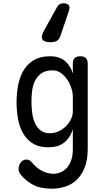

<svg xmlns="http://www.w3.org/2000/svg" viewBox="-20 -900 640 1160"><path d="M420 -120Q411 -90 396.5 -69.5Q382 -49 363.5 -35.5Q345 -22 322 -16Q299 -10 273 -10Q213 -10 175.5 -35Q138 -60 117 -99Q96 -138 88 -186.5Q80 -235 80 -281Q80 -328 88 -377Q96 -426 118 -467Q140 -508 180 -534Q220 -560 283 -560Q338 -560 372 -532Q406 -504 420 -456V-515Q420 -538 431 -549Q442 -560 465 -560Q488 -560 499 -549Q510 -538 510 -515V0Q510 63 493 108.5Q476 154 446.5 183.5Q417 213 377 226.5Q337 240 292 240Q222 240 178 215.5Q134 191 106 156Q98 147 95 138Q92 129 92 120Q92 112 95 102Q98 92 104 83.5Q110 75 119 69.5Q128 64 139 64Q150 64 158 68.5Q166 73 173 82Q184 95 198 107.5Q212 120 228.5 129.5Q245 139 264 144.5Q283 150 304 150Q322 150 342.5 142.5Q363 135 380.5 117.5Q398 100 409 71.5Q420 43 420 0ZM282 -95Q309 -95 334 -106.5Q359 -118 378 -137Q397 -156 408.5 -179Q420 -202 420 -226V-316Q420 -340 411 -368Q402 -396 386 -419.5Q370 -443 347.5 -459Q325 -475 298 -475Q255 -475 230 -457Q205 -439 191.5 -411.5Q178 -384 174 -351Q170 -318 170 -287Q170 -255 174 -221Q178 -187 190 -159Q202 -131 224 -113Q246 -95 282 -95ZM287 -645Q246 -645 236 -662.5Q226 -680 246 -715L325 -858Q331 -869 340 -874.5Q349 -880 362 -880Q387 -880 395.5 -868.5Q404 -857 396 -833L345 -683Q337 -661 323 -653Q309 -645 287 -645Z"/></svg>

Font: Maple Mono NL
Style: Regular
Weight: 400
Monospace: yes
Designer: subframe7536
Version: Version 7.000